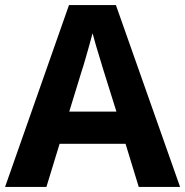

<svg xmlns="http://www.w3.org/2000/svg" viewBox="-20 -737 730 757"><path d="M527 0 475 -170H215L163 0H0L252 -717H437L690 0ZM387 -463Q382 -480 374 -506Q366 -532 358 -559Q350 -586 345 -606Q340 -586 331.5 -556.5Q323 -527 315.5 -500.5Q308 -474 304 -463L253 -297H439Z"/></svg>

Font: Noto Sans Bassa Vah
Style: Regular
Weight: 400
Designer: Monotype Design Team
Foundry: Monotype Imaging Inc.
Version: Version 2.002